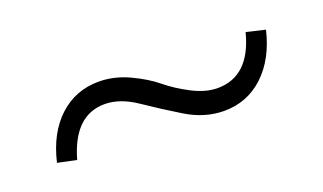

<svg xmlns="http://www.w3.org/2000/svg" viewBox="-32 -412 614 365"><g transform="rotate(-20 275.0 -229.0)"><path d="M378 -162Q339 -162 302 -184.5Q265 -207 232 -229.5Q199 -252 168 -252Q106 -252 83 -170L45 -178Q58 -234 91.5 -265Q125 -296 172 -296Q203 -296 233 -282Q263 -268 283 -251.5Q303 -235 330 -221Q357 -207 381 -207Q446 -207 467 -289L505 -280Q492 -225 458.5 -193.5Q425 -162 378 -162Z"/></g></svg>

Font: EauTest Semilight
Style: Italic
Weight: 300
Italic angle: -12°
Designer: Christian Thalmann (Catharsis Fonts)
Version: Version 0.001;PS 000.001;hotconv 1.0.88;makeotf.lib2.5.64775